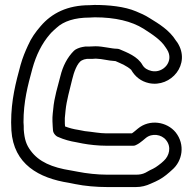

<svg xmlns="http://www.w3.org/2000/svg" viewBox="-20 -715 779 776"><path d="M366 -528C358 -528 349 -527 342 -527H329H325L313 -525C302 -523 286 -517 279 -510C252 -483 234 -448 224 -407C214 -367 199 -322 195 -273C194 -260 192 -251 192 -240V-225C192 -210 194 -197 194 -190C194 -177 206 -164 216 -161C238 -151 264 -144 289 -140L314 -135C341 -130 377 -126 410 -126H519C523 -126 527 -127 530 -129C541 -134 548 -140 557 -147L569 -157C594 -178 633 -172 651 -149C674 -121 664 -85 642 -65L632 -56C613 -41 606 -36 586 -27L568 -17C556 -11 544 -9 530 -9H413C374 -9 329 -14 294 -21L267 -26C190 -38 137 -61 104 -106C86 -130 79 -152 76 -191C76 -201 76 -212 75 -221C75 -305 92 -368 111 -438C126 -492 149 -539 182 -577C193 -590 201 -595 209 -603C237 -629 282 -644 342 -644C348 -644 358 -645 363 -645C446 -645 512 -629 560 -599C596 -576 631 -553 649 -524L655 -515C685 -468 640 -418 593 -428C576 -432 564 -439 556 -452C537 -487 493 -503 463 -516C460 -517 456 -518 453 -518C430 -518 397 -528 366 -528ZM342 -694C253 -694 189 -662 144 -609C124 -586 106 -561 93 -531C82 -507 72 -484 63 -452C44 -382 25 -311 25 -220C25 -209 26 -199 26 -190V-188C35 -51 137 5 259 24L284 29C323 37 370 41 413 41H530C551 41 571 36 590 27L608 19C630 9 647 -3 665 -19L675 -28C718 -64 729 -131 690 -180C655 -223 585 -235 537 -195L525 -185C518 -179 517 -179 513 -176H410C384 -176 354 -182 323 -185L297 -190C276 -193 259 -198 243 -204C242 -211 242 -219 242 -225V-238C243 -246 244 -257 245 -269C249 -309 262 -353 272 -395C278 -421 292 -462 311 -471C317 -474 322 -476 331 -477H342C350 -477 358 -477 367 -478C397 -477 413 -470 447 -468C472 -457 492 -449 510 -433C526 -405 550 -386 582 -379C671 -360 753 -456 697 -543L691 -551C665 -593 622 -619 586 -641C566 -654 547 -662 530 -669C483 -689 419 -695 362 -695C355 -695 348 -694 342 -694Z"/></svg>

Font: Blanket
Style: BlkOutline
Weight: 900
Foundry: Cannot Into Space Fonts
Version: Version 0.9